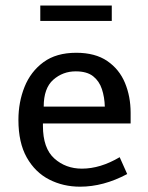

<svg xmlns="http://www.w3.org/2000/svg" viewBox="-20 -684 549 712"><path d="M276.9 8.3Q214.4 8.3 162.4 -18.3Q110.4 -44.9 79.3 -99.9Q48.3 -154.8 48.3 -239.3Q48.3 -305.2 71 -361.8Q93.8 -418.5 141.1 -453.4Q188.5 -488.3 262.7 -488.3Q333 -488.3 377.7 -457.8Q422.4 -427.2 443.4 -376.7Q464.4 -326.2 464.4 -265.6V-226.1H139.2V-217.3Q139.2 -134.3 181.4 -96.4Q223.6 -58.6 283.7 -58.6Q352.1 -58.6 423.8 -101.1L451.7 -38.6Q363.8 8.3 276.9 8.3ZM142.1 -288.6H368.7Q367.7 -323.7 357.9 -353.5Q348.1 -383.3 325.2 -401.4Q302.2 -419.4 260.7 -419.4Q212.9 -419.4 177.5 -388.2Q142.1 -356.9 142.1 -288.6ZM129.4 -606.4V-663.6H394.5V-606.4Z"/></svg>

Font: Shanti
Style: Regular
Weight: 400
Designer: Vernon Adams
Foundry: Vernon Adams
Version: Version 1.100; ttfautohint (v1.8.4)